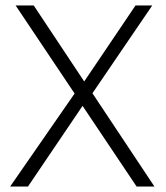

<svg xmlns="http://www.w3.org/2000/svg" viewBox="-20 -680 604 700"><path d="M535 -660 317 -340 543 0H478L281 -294L82 0H17L252 -339L37 -660H103L287 -383L474 -660Z"/></svg>

Font: Human Sans Light
Style: Regular
Weight: 300
Designer: Tim Radville
Foundry: Continuum
Version: Version 1.000;FEAKit 1.0